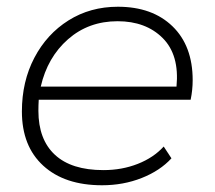

<svg xmlns="http://www.w3.org/2000/svg" viewBox="-20 -546 638 570"><path d="M283 4Q172 4 108.5 -54Q45 -112 45 -215Q45 -304 82 -374.5Q119 -445 183.5 -485.5Q248 -526 330 -526Q432 -526 492 -468Q552 -410 552 -308Q552 -279 546 -250H95Q94 -234 94 -217Q94 -132 143 -86.5Q192 -41 287 -41Q342 -41 389 -59.5Q436 -78 466 -111L489 -76Q455 -39 400.5 -17.5Q346 4 283 4ZM101 -289H504Q513 -383 463 -433Q413 -483 329 -483Q243 -483 182 -429.5Q121 -376 101 -289Z"/></svg>

Font: Montserrat Light
Style: Italic
Weight: 300
Italic angle: -11.3°
Designer: Julieta Ulanovsky
Foundry: Julieta Ulanovsky
Version: Version 9.000; ttfautohint (v1.8.4.7-5d5b)